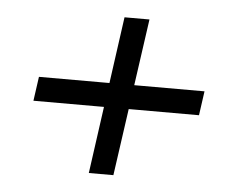

<svg xmlns="http://www.w3.org/2000/svg" viewBox="-39 -552 625 506"><g transform="rotate(5 273.5 -298.5)"><path d="M337 -507 278 -90H213L271 -507ZM498 -331 489 -267H51L60 -331Z"/></g></svg>

Font: Exo 2
Style: Italic
Weight: 400
Italic angle: -8°
Designer: Natanael Gama
Foundry: Natanael Gama
Version: Version 2.010